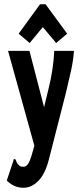

<svg xmlns="http://www.w3.org/2000/svg" viewBox="-20 -711 390 906"><path d="M91 175Q46 175 12 141L43 48L45 39L53 41Q56 48 59.5 56Q63 64 74 73Q82 76 91 76Q107 76 117.5 53.5Q128 31 139 -12L142 -24L18 -471H119L188 -205L209 -292Q220 -335 227 -381Q234 -427 236 -471H329Q326 -425 314 -372Q302 -319 291 -273L210 44Q192 112 160 143.5Q128 175 91 175ZM120 -508 68 -552 169 -691H195L297 -552L245 -508L182 -583Z"/></svg>

Font: Inconsolata ExtraCondensed Black
Style: Regular
Weight: 900
Width: 2
Monospace: yes
Designer: Raph Levien, Cyreal, Brenton Simpson
Foundry: Raph Levien, Cyreal, Google
Version: Version 3.001; ttfautohint (v1.8.2.53-6de2)